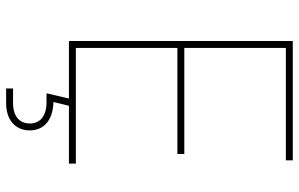

<svg xmlns="http://www.w3.org/2000/svg" viewBox="-194 -574 972 624"><g transform="rotate(90 292.0 -262.0)"><path d="M113.3 0H300.3L283.2 72.8H312C357.9 72.8 381.3 94.2 381.3 127.4C381.3 161.1 356.9 181.6 315.4 181.6H267.6V204.1H315.4C369.6 204.1 403.8 174.3 403.8 127.4C403.8 80.6 369.6 51.8 311.5 50.3L323.7 0H511.7V-22.5H135.7V-352.5H480.5V-375H135.7V-705.1H501V-727.5H113.3Z"/></g></svg>

Font: Raveo Thin
Style: Regular
Weight: 100
Designer: Jakub Foglar, Rasmus Andersson (Inter)
Foundry: Jakubfoglar.com
Version: Version 1.100;Glyphs 3.2.3 (3260)